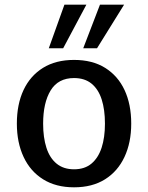

<svg xmlns="http://www.w3.org/2000/svg" viewBox="-20 -798 639 828"><path d="M299.3 9.8Q221.2 9.8 166 -24.7Q110.8 -59.1 81.8 -121.1Q52.7 -183.1 52.7 -265.1Q52.7 -348.1 81.5 -409.7Q110.4 -471.2 165.5 -505.4Q220.7 -539.6 299.3 -539.6Q378.4 -539.6 433.3 -505.4Q488.3 -471.2 517.1 -409.7Q545.9 -348.1 545.9 -265.1Q545.9 -183.1 516.8 -121.1Q487.8 -59.1 432.9 -24.7Q377.9 9.8 299.3 9.8ZM299.3 -67.9Q345.2 -67.9 374.5 -92.5Q403.8 -117.2 418.2 -161.1Q432.6 -205.1 432.6 -264.6Q432.6 -325.2 418.5 -369.1Q404.3 -413.1 374.8 -437.3Q345.2 -461.4 299.3 -461.4Q231 -461.4 198.5 -408.2Q166 -355 166 -264.6Q166 -205.1 180.2 -160.9Q194.3 -116.7 224.1 -92.3Q253.9 -67.9 299.3 -67.9ZM338.9 -589.8 411.1 -777.8H515.1L398.4 -589.8ZM190.4 -589.8 257.8 -777.8H352.5L252.4 -589.8Z"/></svg>

Font: Comme Medium
Style: Regular
Weight: 500
Version: Version 1.000;gftools[0.9.27]